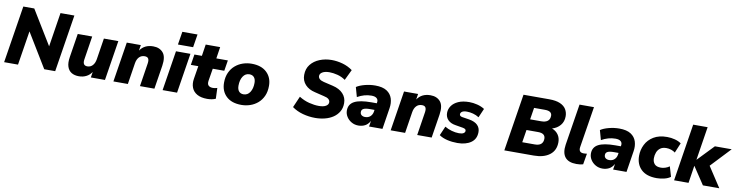

<svg xmlns="http://www.w3.org/2000/svg" viewBox="-21 -1528 8941 2329"><g transform="rotate(10 4450.0 -363.5)"><path d="M25 0 137 -705H272L529 -284L595 -705H766L654 0H519L263 -421L196 0Z M946 11Q893 11 856 -11Q819 -33 803 -80Q787 -127 799 -201L845 -492H1023L978 -204Q965 -125 1027 -125Q1066 -125 1092 -153Q1118 -181 1126 -231L1167 -492H1345L1267 0H1093L1104 -70Q1078 -30 1037 -9.5Q996 11 946 11Z M1371 0 1449 -492H1622L1611 -422Q1665 -503 1774 -503Q1853 -503 1896 -452.5Q1939 -402 1922 -291L1876 0H1698L1743 -288Q1749 -327 1737.5 -347Q1726 -367 1692 -367Q1651 -367 1624.5 -339.5Q1598 -312 1590 -262L1549 0Z M2064 -577 2090 -738H2277L2251 -577ZM1977 0 2055 -492H2233L2155 0Z M2527 11Q2451 11 2403 -16Q2355 -43 2336 -91Q2317 -139 2327 -201L2353 -361H2261L2282 -492H2374L2396 -635H2574L2552 -492H2694L2673 -361H2531L2506 -208Q2500 -167 2518.5 -149.5Q2537 -132 2573 -132Q2597 -132 2626 -141L2631 -9Q2610 1 2582 6Q2554 11 2527 11Z M2948 11Q2827 11 2761 -52Q2695 -115 2695 -219Q2695 -290 2719.5 -343.5Q2744 -397 2785.5 -432.5Q2827 -468 2879 -485.5Q2931 -503 2986 -503Q3106 -503 3172.5 -440Q3239 -377 3239 -274Q3239 -202 3214.5 -148.5Q3190 -95 3148.5 -59.5Q3107 -24 3055 -6.5Q3003 11 2948 11ZM2951 -120Q3002 -120 3031 -165Q3060 -210 3060 -279Q3060 -324 3039.5 -348Q3019 -372 2982 -372Q2932 -372 2903 -327.5Q2874 -283 2874 -213Q2874 -168 2894.5 -144Q2915 -120 2951 -120Z M3857 11Q3779 11 3704 -9.5Q3629 -30 3571 -72L3631 -210Q3692 -172 3756 -156Q3820 -140 3875 -140Q3932 -140 3962.5 -158Q3993 -176 3993 -205Q3993 -228 3974.5 -244Q3956 -260 3916 -268L3801 -296Q3725 -313 3680.5 -361Q3636 -409 3636 -480Q3636 -556 3677.5 -608.5Q3719 -661 3787.5 -688.5Q3856 -716 3935 -716Q4001 -716 4069.5 -697Q4138 -678 4194 -637L4131 -506Q4086 -538 4032.5 -551.5Q3979 -565 3934 -565Q3879 -565 3847.5 -546.5Q3816 -528 3816 -499Q3816 -454 3886 -437L4001 -410Q4083 -391 4128 -342.5Q4173 -294 4173 -226Q4173 -166 4147 -121.5Q4121 -77 4077 -47.5Q4033 -18 3976 -3.5Q3919 11 3857 11Z M4390 11Q4342 11 4304 -11Q4266 -33 4243.5 -68.5Q4221 -104 4221 -145Q4221 -223 4288 -258.5Q4355 -294 4496 -294H4564L4565 -303Q4571 -336 4550.5 -355Q4530 -374 4484 -374Q4396 -374 4312 -326L4279 -444Q4318 -470 4381.5 -486.5Q4445 -503 4509 -503Q4600 -503 4651 -470Q4702 -437 4719.5 -381.5Q4737 -326 4726 -261L4685 0H4520L4531 -71Q4507 -27 4470.5 -8Q4434 11 4390 11ZM4452 -105Q4491 -105 4516 -128Q4541 -151 4547 -188L4550 -210H4496Q4440 -210 4415.5 -197.5Q4391 -185 4391 -157Q4391 -132 4408 -118.5Q4425 -105 4452 -105Z M4786 0 4864 -492H5037L5026 -422Q5080 -503 5189 -503Q5268 -503 5311 -452.5Q5354 -402 5337 -291L5291 0H5113L5158 -288Q5164 -327 5152.5 -347Q5141 -367 5107 -367Q5066 -367 5039.5 -339.5Q5013 -312 5005 -262L4964 0Z M5608 11Q5543 11 5483.5 -3Q5424 -17 5383 -46L5432 -159Q5469 -136 5516.5 -122.5Q5564 -109 5607 -109Q5646 -109 5664 -121Q5682 -133 5682 -151Q5682 -164 5672.5 -171.5Q5663 -179 5641 -183L5552 -198Q5490 -207 5456.5 -241.5Q5423 -276 5423 -328Q5423 -374 5450.5 -414Q5478 -454 5532.5 -478.5Q5587 -503 5669 -503Q5714 -503 5765 -490.5Q5816 -478 5856 -452L5808 -341Q5774 -363 5734.5 -373.5Q5695 -384 5659 -384Q5618 -384 5599 -371Q5580 -358 5580 -339Q5580 -328 5587.5 -320Q5595 -312 5613 -309L5702 -295Q5771 -283 5805 -249Q5839 -215 5839 -164Q5839 -78 5775.5 -33.5Q5712 11 5608 11Z M6186 0 6298 -705H6616Q6699 -705 6750 -682.5Q6801 -660 6824 -621.5Q6847 -583 6847 -535Q6847 -470 6809.5 -425Q6772 -380 6710 -362Q6760 -343 6787.5 -303.5Q6815 -264 6815 -211Q6815 -109 6743 -54.5Q6671 0 6549 0ZM6429 -425H6564Q6672 -425 6672 -512Q6672 -540 6651 -555Q6630 -570 6585 -570H6452ZM6383 -135H6538Q6590 -135 6615 -158Q6640 -181 6640 -223Q6640 -290 6551 -290H6408Z M7075 11Q6977 11 6934.5 -42Q6892 -95 6907 -196L6988 -705H7166L7085 -199Q7075 -131 7139 -131Q7149 -131 7159.5 -132Q7170 -133 7180 -134L7157 1Q7121 11 7075 11Z M7396 11Q7348 11 7310 -11Q7272 -33 7249.5 -68.5Q7227 -104 7227 -145Q7227 -223 7294 -258.5Q7361 -294 7502 -294H7570L7571 -303Q7577 -336 7556.5 -355Q7536 -374 7490 -374Q7402 -374 7318 -326L7285 -444Q7324 -470 7387.5 -486.5Q7451 -503 7515 -503Q7606 -503 7657 -470Q7708 -437 7725.5 -381.5Q7743 -326 7732 -261L7691 0H7526L7537 -71Q7513 -27 7476.5 -8Q7440 11 7396 11ZM7458 -105Q7497 -105 7522 -128Q7547 -151 7553 -188L7556 -210H7502Q7446 -210 7421.5 -197.5Q7397 -185 7397 -157Q7397 -132 7414 -118.5Q7431 -105 7458 -105Z M8064 11Q7937 11 7872 -52Q7807 -115 7807 -219Q7807 -293 7839.5 -358Q7872 -423 7938 -463Q8004 -503 8104 -503Q8154 -503 8200.5 -490.5Q8247 -478 8278 -455L8227 -333Q8208 -349 8178 -359Q8148 -369 8119 -369Q8071 -369 8042.5 -347.5Q8014 -326 8001.5 -292Q7989 -258 7989 -222Q7989 -178 8013 -150.5Q8037 -123 8093 -123Q8117 -123 8145.5 -132Q8174 -141 8197 -158L8233 -35Q8204 -12 8156 -0.5Q8108 11 8064 11Z M8277 0 8388 -705H8566L8501 -294H8503L8693 -492H8900L8671 -249L8834 0H8632L8490 -214H8488L8455 0Z"/></g></svg>

Font: Nunito Sans Black
Style: Italic
Weight: 900
Italic angle: -9°
Designer: Vernon Adams
Foundry: Vernon Adams
Version: Version 3.006; ttfautohint (v1.8.3)